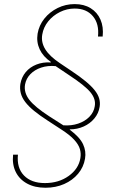

<svg xmlns="http://www.w3.org/2000/svg" viewBox="-20 -757 570 925"><path d="M474.6 -581.1H452.1Q458.5 -642.1 427.5 -679Q396.5 -715.8 339.8 -715.8Q302.7 -715.8 269 -699.2Q235.4 -682.6 212.4 -654.3Q189.5 -626 183.6 -590.8Q177.2 -553.7 198 -519.8Q218.8 -485.8 269.5 -452.1L323.2 -416Q364.3 -388.7 392.1 -365.7Q419.9 -342.8 436 -322.5Q452.1 -302.2 457.8 -282.5Q463.4 -262.7 460 -242.2Q455.1 -210.9 434.6 -186.3Q414.1 -161.6 383.3 -147.7Q352.5 -133.8 316.4 -133.8V-131.8Q364.3 -96.2 380.1 -62.3Q396 -28.3 389.6 7.8Q382.8 48.3 356.2 80.1Q329.6 111.8 289.1 129.6Q248.5 147.5 199.2 147.5Q147.5 147.5 110.6 127.4Q73.7 107.4 55.9 71.5Q38.1 35.6 43 -11.7H66.4Q60.1 51.8 95.5 88.4Q130.9 125 196.3 125Q263.2 125 311 90.6Q358.9 56.2 367.2 4.9Q371.1 -17.1 365 -38.6Q358.9 -60.1 337.6 -83.5Q316.4 -106.9 274.4 -133.8L210 -175.8Q171.4 -200.7 144.5 -222.7Q117.7 -244.6 101.8 -265.4Q85.9 -286.1 80.3 -307.6Q74.7 -329.1 78.1 -352.5Q84 -385.7 104 -409.7Q124 -433.6 155.3 -446Q186.5 -458.5 224.6 -456.1V-459Q187.5 -484.4 171.1 -519.5Q154.8 -554.7 161.1 -594.7Q168 -635.3 193.8 -667.5Q219.7 -699.7 257.8 -718.5Q295.9 -737.3 339.8 -737.3Q384.8 -737.3 416.7 -717.5Q448.7 -697.8 464.1 -662.6Q479.5 -627.4 474.6 -581.1ZM436.5 -245.1Q442.9 -279.3 415.8 -312.3Q388.7 -345.2 313.5 -394.5L248 -438.5Q210 -441.9 178.5 -431.4Q147 -420.9 126.5 -399.9Q106 -378.9 100.6 -349.6Q94.2 -311 121.3 -276.1Q148.4 -241.2 217.8 -196.3L285.2 -153.3Q323.7 -150.4 356.4 -161.4Q389.2 -172.4 410.6 -194.3Q432.1 -216.3 436.5 -245.1Z"/></svg>

Font: Inter Tight Thin
Style: Italic
Weight: 250
Italic angle: -9.39999°
Designer: Rasmus Andersson
Foundry: rsms
Version: Version 3.004